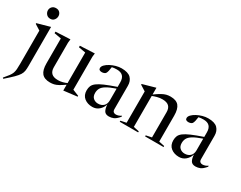

<svg xmlns="http://www.w3.org/2000/svg" viewBox="-105 -1312 2666 2121"><g transform="rotate(30 1228.0 -252.0)"><path d="M126.5 -601Q95 -601 76.8 -622.5Q58.5 -644 58.5 -670.5Q58.5 -697 76.8 -716.2Q95 -735.5 126.5 -735.5Q158 -735.5 175.2 -716.2Q192.5 -697 192.5 -670.5Q192.5 -644 175.2 -622.5Q158 -601 126.5 -601ZM89 -428 17.5 -473V-482L179 -527.5H181V-32Q181 6 177 32.5Q173 59 157.2 84.2Q141.5 109.5 106.8 144Q72 178.5 10 232.5L-0.5 223Q32.5 185 50.8 160.2Q69 135.5 77 113.8Q85 92 87 64.5Q89 37 89 -6Z M430 -157.5Q430 -107.5 456.5 -82Q483 -56.5 539.5 -56.5Q570 -56.5 598.2 -64Q626.5 -71.5 649 -82V-471.5L560 -487.5V-507L746 -516L741 -471.5V-50.5L820.5 -18.5V-7.5L651.5 13H649V-61Q608 -32 579.2 -16.5Q550.5 -1 526.8 4.5Q503 10 476 10Q403.5 10 370.8 -29.5Q338 -69 338 -154V-471.5L249 -487.5V-507L435 -516L430 -471.5Z M1351 -57.5Q1314 -13.5 1285.5 -1.8Q1257 10 1227 10Q1183.5 10 1166.8 -18Q1150 -46 1147.5 -97Q1134 -50.5 1098.8 -20.2Q1063.5 10 1016 10Q954 10 912.5 -23Q871 -56 871 -119Q871 -150.5 881.2 -175Q891.5 -199.5 920.2 -221.5Q949 -243.5 1004.2 -267.5Q1059.5 -291.5 1149 -322V-380Q1149 -484.5 1047 -484.5Q1012.5 -484.5 984.5 -478.5Q981.5 -452.5 975.8 -427.8Q970 -403 961.5 -392Q955 -384 941.8 -379.5Q928.5 -375 914.5 -375Q896.5 -375 885.8 -382.2Q875 -389.5 875 -405Q875 -426 895 -446.8Q915 -467.5 946.8 -484.5Q978.5 -501.5 1015.2 -511.8Q1052 -522 1085.5 -522Q1170 -522 1205.5 -485.5Q1241 -449 1241 -389.5V-93Q1241 -68.5 1252.5 -58Q1264 -47.5 1282.5 -47.5Q1317 -47.5 1351 -71ZM966.5 -139.5Q966.5 -96.5 991.5 -74.8Q1016.5 -53 1052.5 -53Q1095.5 -53 1122.2 -78.2Q1149 -103.5 1149 -150.5V-299.5Q1072 -273 1032.8 -248.8Q993.5 -224.5 980 -198.2Q966.5 -172 966.5 -139.5Z M1685 -13.5 1757 -28.5V-350Q1757 -400.5 1730.5 -425.8Q1704 -451 1647.5 -451Q1613 -451 1580.8 -442.2Q1548.5 -433.5 1525 -423.5V-28.5L1596.5 -13.5V0H1361.5V-13.5L1433 -28.5V-428L1361.5 -473V-482L1523 -527.5H1525V-442Q1570.5 -475 1601.5 -492.2Q1632.5 -509.5 1657.5 -515.8Q1682.5 -522 1710.5 -522Q1784 -522 1816.5 -482.8Q1849 -443.5 1849 -358.5V-28.5L1920.5 -13.5V0H1685Z M2456 -57.5Q2419 -13.5 2390.5 -1.8Q2362 10 2332 10Q2288.5 10 2271.8 -18Q2255 -46 2252.5 -97Q2239 -50.5 2203.8 -20.2Q2168.5 10 2121 10Q2059 10 2017.5 -23Q1976 -56 1976 -119Q1976 -150.5 1986.2 -175Q1996.5 -199.5 2025.2 -221.5Q2054 -243.5 2109.2 -267.5Q2164.5 -291.5 2254 -322V-380Q2254 -484.5 2152 -484.5Q2117.5 -484.5 2089.5 -478.5Q2086.5 -452.5 2080.8 -427.8Q2075 -403 2066.5 -392Q2060 -384 2046.8 -379.5Q2033.5 -375 2019.5 -375Q2001.5 -375 1990.8 -382.2Q1980 -389.5 1980 -405Q1980 -426 2000 -446.8Q2020 -467.5 2051.8 -484.5Q2083.5 -501.5 2120.2 -511.8Q2157 -522 2190.5 -522Q2275 -522 2310.5 -485.5Q2346 -449 2346 -389.5V-93Q2346 -68.5 2357.5 -58Q2369 -47.5 2387.5 -47.5Q2422 -47.5 2456 -71ZM2071.5 -139.5Q2071.5 -96.5 2096.5 -74.8Q2121.5 -53 2157.5 -53Q2200.5 -53 2227.2 -78.2Q2254 -103.5 2254 -150.5V-299.5Q2177 -273 2137.8 -248.8Q2098.5 -224.5 2085 -198.2Q2071.5 -172 2071.5 -139.5Z"/></g></svg>

Font: Newsreader 72pt
Style: Regular
Weight: 400
Designer: Hugues Gentile
Foundry: Production Type
Version: Version 1.003; ttfautohint (v1.8.3)